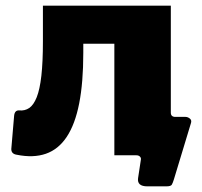

<svg xmlns="http://www.w3.org/2000/svg" viewBox="-20 -550 717 680"><path d="M502 110Q465 110 469 81L479 15Q480 9 475.5 4.5Q471 0 463 0H425V-136H585V-151Q585 -136 601 -136H637Q645 -136 652.5 -130Q660 -124 656 -113L596 85Q592 98 588.5 104Q585 110 569 110ZM39 -2Q20 -5 20 -22L30 -140Q32 -160 48 -159Q68 -157 83.5 -167.5Q99 -178 110 -205.5Q121 -233 126.5 -281.5Q132 -330 132 -404V-530H585V0H385V-395H275V-363Q275 -258 260.5 -184Q246 -110 216.5 -65.5Q187 -21 142.5 -5.5Q98 10 39 -2Z"/></svg>

Font: Libre Franklin Black
Style: Regular
Weight: 900
Designer: Pablo Impallari, Rodrigo Fuenzalida, Nhung Nguyen
Foundry: Impallari Type
Version: Version 3.000